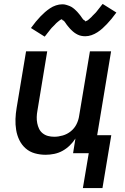

<svg xmlns="http://www.w3.org/2000/svg" viewBox="-20 -782 640 980"><path d="M403 178 433 0H353L365 -75Q353 -56 336 -39.5Q319 -23 299 -12Q279 -1 256.5 3.5Q234 8 213 8Q184 8 157.5 0.5Q131 -7 111 -24.5Q91 -42 79 -66.5Q67 -91 62.5 -118.5Q58 -146 59 -174.5Q60 -203 65 -232L113 -520H221L171 -217Q168 -201 167.5 -185Q167 -169 170 -153.5Q173 -138 179.5 -124.5Q186 -111 198 -101.5Q210 -92 225 -88Q240 -84 257 -84Q278 -84 300.5 -90.5Q323 -97 341.5 -112Q360 -127 370.5 -148Q381 -169 384 -191L439 -520H547L476 -92H548L503 178ZM208 -595 138 -639Q151 -657 163 -671.5Q175 -686 186.5 -698Q198 -710 209.5 -720Q221 -730 235 -739.5Q249 -749 265.5 -754.5Q282 -760 298 -760Q303 -760 307.5 -759.5Q312 -759 317 -757.5Q322 -756 326.5 -754.5Q331 -753 336 -751Q341 -749 345 -746.5Q349 -744 352.5 -741.5Q356 -739 360 -735.5Q364 -732 367.5 -728.5Q371 -725 374.5 -721.5Q378 -718 380.5 -714.5Q383 -711 385.5 -708.5Q388 -706 391.5 -701Q395 -696 398 -691.5Q401 -687 404 -683.5Q407 -680 411.5 -678Q416 -676 415 -672Q415 -673 419.5 -674.5Q424 -676 427 -678Q430 -680 434 -683.5Q438 -687 440 -689Q442 -691 444.5 -693Q447 -695 448.5 -697Q450 -699 452.5 -701.5Q455 -704 457.5 -706.5Q460 -709 462.5 -711.5Q465 -714 468 -717Q471 -720 473.5 -723.5Q476 -727 479 -730.5Q482 -734 484.5 -737.5Q487 -741 490.5 -745Q494 -749 497 -753.5Q500 -758 504 -762L574 -718Q561 -700 549 -685.5Q537 -671 525.5 -659Q514 -647 503 -637Q492 -627 477.5 -617.5Q463 -608 447 -602.5Q431 -597 415 -597Q410 -597 405 -597.5Q400 -598 395 -599Q390 -600 385.5 -601.5Q381 -603 376 -605.5Q371 -608 367 -610.5Q363 -613 359.5 -615.5Q356 -618 352 -621.5Q348 -625 344.5 -628.5Q341 -632 337.5 -635.5Q334 -639 331.5 -642.5Q329 -646 326.5 -648.5Q324 -651 320.5 -656Q317 -661 314 -665.5Q311 -670 308 -673.5Q305 -677 300.5 -678.5Q296 -680 297 -685Q297 -684 292.5 -682.5Q288 -681 285 -678.5Q282 -676 278 -673Q274 -670 272 -668Q270 -666 267.5 -664Q265 -662 263.5 -660Q262 -658 259.5 -655.5Q257 -653 254.5 -650.5Q252 -648 249.5 -645.5Q247 -643 244 -640Q241 -637 238.5 -633.5Q236 -630 233 -626.5Q230 -623 227.5 -619.5Q225 -616 221.5 -612Q218 -608 215 -603.5Q212 -599 208 -595Z"/></svg>

Font: Iosevka Aile Semibold
Style: Italic
Weight: 600
Italic angle: -9°
Designer: Belleve Invis
Foundry: Belleve Invis
Version: Version 31.1.0; ttfautohint (v1.8.4)